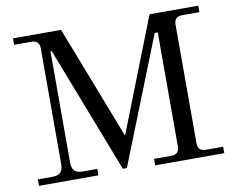

<svg xmlns="http://www.w3.org/2000/svg" viewBox="-78 -814 1110 914"><g transform="rotate(-10 477.0 -356.5)"><path d="M39.1 0V-31.2H110.4Q136.7 -31.2 148.9 -43.9Q161.1 -56.6 161.1 -83V-642.6Q161.1 -681.6 123 -681.6H39.1V-712.9H271.5L483.9 -164.1L699.2 -712.9H934.6V-681.6H850.6Q812.5 -681.6 812.5 -642.6V-70.3Q812.5 -31.2 850.6 -31.2H934.6V0H600.6V-31.2H684.6Q722.7 -31.2 722.7 -70.3V-621.1H708L465.8 -10.7H446.3L210 -621.1H204.1V-83Q204.1 -56.6 216.3 -43.9Q228.5 -31.2 254.9 -31.2H326.2V0Z"/></g></svg>

Font: Theano Modern
Style: Regular
Weight: 400
Designer: Alexey Kryukov
Version: Version 2.00